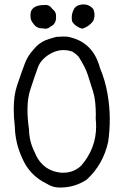

<svg xmlns="http://www.w3.org/2000/svg" viewBox="-20 -819 540 860"><path d="M409.2 -305.7Q409.2 -296.4 408.7 -286.6Q410.6 -269.5 410.6 -253.4Q410.6 -154.3 343.8 -77.1Q310.1 -45.4 263.7 -45.4Q258.8 -45.4 254.9 -45.4Q202.1 -50.3 169.4 -83.5Q147.5 -105 134.8 -138.2Q110.8 -185.5 109.9 -239.7Q103 -287.1 103 -326.7Q103 -379.9 115.7 -417.5Q136.7 -481.4 149.9 -517.6Q164.1 -556.6 212.9 -582.5H213.4Q238.3 -594.7 264.2 -594.7Q283.7 -594.7 304.2 -587.9Q319.8 -578.6 332 -565.4Q363.3 -516.1 373.5 -482.9L397 -408.7Q403.8 -386.7 406.5 -360.1Q409.2 -333.5 409.2 -305.7ZM281.2 -654.8Q273.4 -655.3 261 -655.3Q248.5 -655.3 231.9 -653.8Q207.5 -647.5 183.6 -638.7Q151.9 -625 130.4 -597.2Q105 -569.8 92.8 -538.6Q80.1 -505.9 56.2 -435.5Q41.5 -391.6 41.5 -329.6Q41.5 -293.9 46.4 -251.5Q48.3 -178.7 78.1 -113.8Q111.8 -32.7 190.4 4.4Q215.8 21 246.6 21Q248 21 250 21Q314.5 21 368.2 -14.2Q442.4 -82.5 464.4 -183.1Q471.7 -232.4 471.7 -286.6Q471.7 -340.8 461.4 -399.9Q451.2 -458.5 427.7 -515.1Q412.1 -572.8 377.9 -606.9Q340.8 -644 281.2 -654.8ZM116.7 -753.9Q116.7 -752.4 116.7 -750Q116.7 -747.1 116.7 -745.1Q116.7 -727.5 128.9 -713.9Q138.2 -699.7 151.9 -694.8Q159.7 -691.9 169.4 -691.9Q170.4 -691.9 172.9 -691.9Q178.7 -690.4 183.6 -690.4Q195.8 -690.4 207 -700.2Q214.8 -704.6 219.7 -709Q231 -720.7 231 -739.3Q231 -740.7 231 -743.2Q231 -745.6 231 -746.8Q231 -748 231 -749.3Q231 -750.5 230.7 -752.7Q230.5 -754.9 230 -756.8Q229.5 -758.8 229 -760.5Q228.5 -762.2 227.5 -763.9Q226.6 -765.6 225.6 -767.6Q221.7 -773.4 213.9 -779.3Q210.4 -784.7 206.5 -788.1Q197.8 -796.9 183.6 -796.9Q180.7 -796.9 176.3 -796.4H175.8Q156.2 -796.4 139.2 -789.6Q131.8 -785.6 127 -780.8Q116.7 -770.5 116.7 -753.9ZM354.5 -799.3Q345.2 -799.3 334.5 -796.4Q315.9 -791 308.6 -772.9Q301.3 -756.3 301.3 -740.2Q301.3 -730.5 303.7 -721.2Q320.3 -697.8 348.6 -690.4Q377.4 -699.2 397 -724.1Q403.3 -738.3 403.3 -752Q403.3 -765.6 397.9 -778.8Q379.4 -799.3 354.5 -799.3ZM109.9 -239.7V-239.3Q109.9 -239.3 109.9 -239.7ZM134.8 -138.2 135.3 -137.7Q135.3 -138.2 134.8 -138.2ZM408.7 -286.6V-287.1Q408.7 -286.6 408.7 -286.6Z"/></svg>

Font: NaikaiFont
Style: Light
Weight: 300
Version: Version 1.89